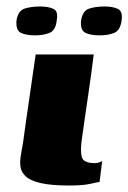

<svg xmlns="http://www.w3.org/2000/svg" viewBox="-20 -567 396 592"><path d="M269 -399Q261 -335 251.5 -271Q242 -207 233 -143Q227 -103 232 -83.5Q237 -64 272 -64Q280 -64 286.5 -66.5Q293 -69 295 -70L287 -6Q279 -5 257.5 0Q236 5 194 5Q138 5 105.5 -2.5Q73 -10 59 -23.5Q45 -37 43 -54Q41 -71 44.5 -89.5Q48 -108 51 -127Q55 -156 60.5 -195.5Q66 -235 72 -274.5Q78 -314 82.5 -347.5Q87 -381 90 -399Q135 -399 179.5 -399Q224 -399 269 -399ZM287 -458Q259 -458 243 -466Q227 -474 230 -504Q235 -534 255 -540.5Q275 -547 302 -547Q328 -547 343.5 -539.5Q359 -532 355 -504Q351 -474 333 -466Q315 -458 287 -458ZM88 -458Q60 -458 44 -466Q28 -474 31 -505Q36 -534 56 -540.5Q76 -547 103 -547Q130 -547 145 -539.5Q160 -532 155 -505Q152 -474 133.5 -466Q115 -458 88 -458Z"/></svg>

Font: Genos ExtraBold
Style: Italic
Weight: 800
Italic angle: -8°
Version: Version 1.010